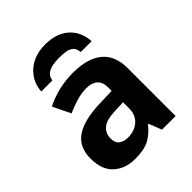

<svg xmlns="http://www.w3.org/2000/svg" viewBox="-216 -898 1036 1036"><g transform="rotate(-45 302.0 -380.5)"><path d="M302 -557Q412 -557 470.5 -509.5Q529 -462 529 -364V0H425L396 -74H392Q357 -30 318 -10Q279 10 211 10Q138 10 90 -32.5Q42 -75 42 -163Q42 -250 103 -291.5Q164 -333 286 -337L381 -340V-364Q381 -407 358.5 -427Q336 -447 296 -447Q256 -447 218 -435.5Q180 -424 142 -407L93 -508Q137 -531 190.5 -544Q244 -557 302 -557ZM381 -253 323 -251Q251 -249 223 -225Q195 -201 195 -162Q195 -128 215 -113.5Q235 -99 267 -99Q315 -99 348 -127.5Q381 -156 381 -208ZM304 -771Q390 -771 440 -726Q490 -681 494 -606H411Q409 -634 394 -647Q379 -660 355.5 -663.5Q332 -667 303 -667Q280 -667 256 -662.5Q232 -658 215 -645Q198 -632 195 -606H110Q115 -679 168 -725Q221 -771 304 -771Z"/></g></svg>

Font: Noto IKEA Simplified Chinese
Style: Bold
Weight: 700
Designer: Monotype Design Team
Foundry: Monotype Imaging Inc.
Version: Version 1.100